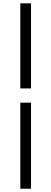

<svg xmlns="http://www.w3.org/2000/svg" viewBox="-20 -858 309 1157"><path d="M102.5 -325.2V-837.9H167V-325.2ZM102.5 279.3V-239.3H167V279.3Z"/></svg>

Font: Nasu
Style: Regular
Weight: 400
Designer: Ryoko NISHIZUKA (kana &amp; ideographs); Paul D. Hunt (Latin, Greek &amp; Cyrillic); Wenlong ZHANG (bopomofo); Sandoll C
Version: Version 2014.1215